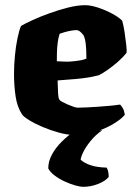

<svg xmlns="http://www.w3.org/2000/svg" viewBox="-20 -520 524 740"><path d="M266 0Q239 0 206.5 -9Q174 -18 143.5 -31Q113 -44 91.5 -57.5Q70 -71 65 -79Q46 -108 40 -149.5Q34 -191 34 -234Q34 -269 37.5 -305.5Q41 -342 47.5 -373Q54 -404 61 -420Q76 -429 105.5 -442.5Q135 -456 171 -469Q207 -482 243 -491Q279 -500 308 -500Q330 -500 358.5 -490.5Q387 -481 413 -467Q439 -453 451 -440Q456 -423 460 -397Q464 -371 466.5 -348Q469 -325 468 -317Q454 -299 434 -281.5Q414 -264 394.5 -250.5Q375 -237 361 -230Q329 -222 300 -218.5Q271 -215 246.5 -213.5Q222 -212 202 -210Q203 -176 204 -158.5Q205 -141 209 -136Q211 -132 220.5 -127Q230 -122 241.5 -117Q253 -112 263.5 -108.5Q274 -105 279 -105Q294 -105 314 -106Q334 -107 356 -108.5Q378 -110 400.5 -112Q423 -114 443 -117Q448 -112 453.5 -102.5Q459 -93 461 -78Q452 -65 423.5 -46.5Q395 -28 354.5 -14Q314 0 266 0ZM254 -283Q264 -284 273.5 -285Q283 -286 293 -288Q303 -290 313 -294Q313 -305 312.5 -321Q312 -337 310 -354Q308 -371 302 -384Q295 -393 289.5 -397.5Q284 -402 280.5 -403Q277 -404 275 -404Q268 -404 255.5 -402Q243 -400 230.5 -396.5Q218 -393 210 -390Q205 -376 202.5 -356.5Q200 -337 199.5 -318Q199 -299 199 -284Q216 -283 229 -282.5Q242 -282 254 -283ZM301 200Q289 200 269.5 194.5Q250 189 228.5 179Q207 169 190 156Q173 143 166 129Q166 102 180 76Q194 50 217 27Q240 4 266 -14L374 -18Q348 0 329 23.5Q310 47 300.5 67Q291 87 291 96Q306 109 330 117Q354 125 391 126Q395 132 397 141.5Q399 151 399 162Q386 178 358 189Q330 200 301 200Z"/></svg>

Font: Texturina 12pt Black
Style: Regular
Weight: 900
Designer: Guillermo Torres Carreño
Foundry: Omnibus-Type
Version: Version 1.002